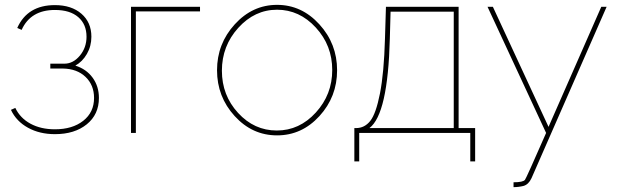

<svg xmlns="http://www.w3.org/2000/svg" viewBox="-20 -547 2541 790"><path d="M206 5Q143 5 95 -21.5Q47 -48 25 -95L43 -103Q63 -61 105.5 -38Q148 -15 206 -15Q278 -15 322.5 -50Q367 -85 367 -144Q367 -197 332 -230.5Q297 -264 239 -265H187V-285H245Q281 -285 308.5 -318Q336 -351 336 -396Q336 -447 302 -476.5Q268 -506 206 -506Q106 -506 69 -424L51 -432Q93 -526 206 -526Q274 -526 315 -490.5Q356 -455 356 -396Q356 -357 337.5 -325Q319 -293 290 -277Q335 -263 361 -227.5Q387 -192 387 -144Q387 -76 337 -35.5Q287 5 206 5Z M519 0V-519H803V-500H539V0Z M945.5 -69.5Q873 -149 873 -258Q873 -367 946 -447Q1019 -527 1120 -527Q1221 -527 1294 -447Q1367 -367 1367 -258Q1367 -149 1294.5 -69.5Q1222 10 1120 10Q1018 10 945.5 -69.5ZM893 -256Q893 -155 959.5 -82.5Q1026 -10 1119 -10Q1212 -10 1279.5 -84Q1347 -158 1347 -259Q1347 -360 1279.5 -433.5Q1212 -507 1120 -507Q1028 -507 960.5 -432.5Q893 -358 893 -256Z M1438 117V-20H1445Q1480 -20 1503.5 -49.5Q1527 -79 1543.5 -163Q1560 -247 1564 -388L1568 -519H1867V-20H1935V117H1915V0H1458V117ZM1500 -20H1847V-499H1587L1584 -388Q1576 -77 1500 -20Z M2093 203Q2132 203 2140 193Q2146 185 2227 0L1986 -519H2008L2237 -25L2454 -519H2476L2167 186Q2155 212 2134 218Q2114 223 2093 223Z"/></svg>

Font: Raleway-v4020 Thin
Style: Regular
Weight: 250
Designer: Matt McInerney, Pablo Impallari, Rodrigo Fuenzalida
Foundry: Matt McInerney, Pablo Impallari, Rodrigo Fuenzalida
Version: Version 4.020;PS 004.020;hotconv 1.0.88;makeotf.lib2.5.64775